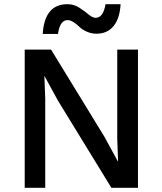

<svg xmlns="http://www.w3.org/2000/svg" viewBox="-20 -897 776 917"><path d="M556 -877Q552 -808 522 -772Q492 -736 441 -736Q416 -736 394 -746Q372 -756 359.5 -768.5Q347 -781 331.5 -791Q316 -801 303 -801Q266 -801 257 -735H184Q193 -877 302 -877Q333 -877 358.5 -860.5Q384 -844 403 -828Q422 -812 437 -812Q473 -812 484 -877ZM639 -660V0H512L257 -416L193 -533H192L196 -426V0H98V-660H224L478 -245L543 -126H544L540 -234V-660Z"/></svg>

Font: Elaine Sans Medium
Style: Regular
Weight: 500
Designer: Wei Huang
Foundry: Wei Huang
Version: Version 2.001;December 24, 2019;FontCreator 12.0.0.2547 64-b